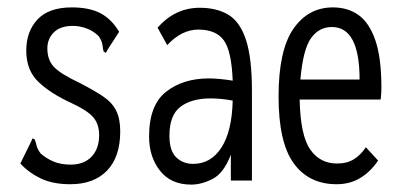

<svg xmlns="http://www.w3.org/2000/svg" viewBox="-20 -488 1090 519"><path d="M170 10Q123 10 90.5 -5.5Q58 -21 35 -46L64 -105L68 -114L74 -111Q77 -103 79 -94Q81 -85 90 -73Q106 -59 125.5 -51Q145 -43 171 -43Q207 -43 227.5 -64.5Q248 -86 248 -123Q248 -152 232.5 -170.5Q217 -189 174 -209Q117 -235 84 -266.5Q51 -298 51 -351Q51 -403 81.5 -435.5Q112 -468 174 -468Q222 -468 252 -452Q282 -436 302 -402L271 -354L266 -345L260 -349Q258 -357 257 -366.5Q256 -376 247 -390Q233 -404 214.5 -411Q196 -418 177 -418Q143 -418 125.5 -400.5Q108 -383 108 -357Q108 -327 125 -308Q142 -289 195 -264Q234 -244 258.5 -227.5Q283 -211 294 -189Q305 -167 305 -133Q305 -64 269.5 -27Q234 10 170 10Z M497 11Q442 11 412.5 -26.5Q383 -64 383 -119Q383 -204 429 -240Q475 -276 544 -276Q572 -276 609 -270Q606 -350 585 -379Q564 -408 516 -408Q471 -408 432 -366L406 -413Q453 -467 520 -467Q566 -467 597.5 -448Q629 -429 645 -380Q661 -331 661 -243V0H604V-70Q585 -20 555 -4.5Q525 11 497 11ZM438 -121Q438 -80 456.5 -62.5Q475 -45 502 -45Q550 -45 578.5 -89Q607 -133 609 -216Q594 -219 578.5 -220.5Q563 -222 549 -222Q498 -222 468 -199.5Q438 -177 438 -121Z M890 10Q815 10 774 -46.5Q733 -103 733 -227Q733 -352 773 -410Q813 -468 880 -468Q920 -468 949 -447.5Q978 -427 994.5 -379.5Q1011 -332 1011 -251Q1011 -235 1009 -219H790Q792 -122 818.5 -84Q845 -46 891 -46Q918 -46 936.5 -57.5Q955 -69 969 -90L1002 -54Q982 -24 954 -7Q926 10 890 10ZM792 -273H952Q952 -415 877 -415Q842 -415 820.5 -384.5Q799 -354 792 -273Z"/></svg>

Font: Inconsolata ExtraCondensed
Style: Regular
Weight: 400
Width: 2
Monospace: yes
Designer: Raph Levien, Cyreal, Brenton Simpson
Foundry: Raph Levien, Cyreal, Google
Version: Version 3.001; ttfautohint (v1.8.2.53-6de2)